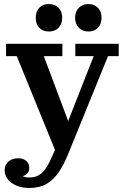

<svg xmlns="http://www.w3.org/2000/svg" viewBox="-20 -725 618 951"><path d="M126 154Q153 154 172 143Q191 132 206.5 109.5Q222 87 236 54L291 -68L303 -88L444 -447H353V-508H568V-447H515L320 32Q297 90 270.5 128.5Q244 167 209.5 186.5Q175 206 126 206ZM273 68 63 -447H10V-508H289V-447H197L331 -90ZM70 59Q94 59 109.5 71.5Q125 84 125 106Q125 129 108.5 140Q92 151 66 152L65 121Q71 138 87.5 146Q104 154 126 154V206Q72 206 37.5 181Q3 156 3 116Q4 90 22.5 74.5Q41 59 70 59ZM418 -569Q389 -569 370.5 -587.5Q352 -606 352 -637Q352 -668 370.5 -686.5Q389 -705 418 -705Q447 -705 465 -686.5Q483 -668 483 -637Q483 -606 465 -587.5Q447 -569 418 -569ZM222 -569Q192 -569 174.5 -587.5Q157 -606 157 -637Q157 -668 174.5 -686.5Q192 -705 222 -705Q252 -705 270 -686.5Q288 -668 288 -637Q288 -606 270 -587.5Q252 -569 222 -569Z"/></svg>

Font: Montagu Slab Medium
Style: Regular
Weight: 500
Version: Version 1.000